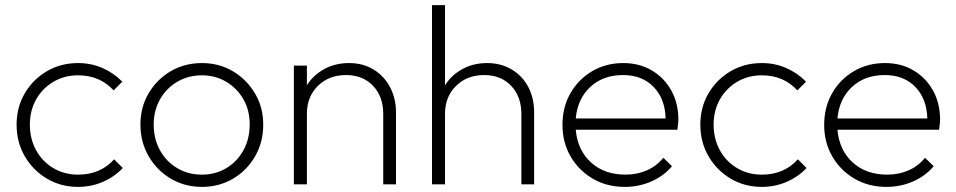

<svg xmlns="http://www.w3.org/2000/svg" viewBox="-20 -722 3743 752"><path d="M286 10Q218 10 163.5 -22.5Q109 -55 77 -110Q45 -165 45 -234Q45 -302 77 -356.5Q109 -411 163.5 -443Q218 -475 286 -475Q337 -475 381.5 -455.5Q426 -436 459 -402L425 -368Q371 -427 286 -427Q232 -427 189 -401.5Q146 -376 121.5 -332.5Q97 -289 97 -234Q97 -178 121.5 -133.5Q146 -89 189 -63.5Q232 -38 286 -38Q373 -38 427 -98L461 -64Q428 -29 382.5 -9.5Q337 10 286 10Z M771 10Q703 10 648.5 -22.5Q594 -55 562 -110.5Q530 -166 530 -234Q530 -302 562 -356.5Q594 -411 648.5 -443Q703 -475 771 -475Q838 -475 892 -443Q946 -411 978.5 -356.5Q1011 -302 1011 -234Q1011 -165 979 -109.5Q947 -54 892.5 -22Q838 10 771 10ZM771 -38Q824 -38 866.5 -63.5Q909 -89 933.5 -133.5Q958 -178 958 -235Q958 -290 933.5 -333Q909 -376 866.5 -401.5Q824 -427 771 -427Q717 -427 674 -401.5Q631 -376 606.5 -332.5Q582 -289 582 -234Q582 -178 606.5 -133.5Q631 -89 674 -63.5Q717 -38 771 -38Z M1131 0V-465H1182V-388Q1207 -428 1250 -451.5Q1293 -475 1347 -475Q1402 -475 1443.5 -449.5Q1485 -424 1508 -380Q1531 -336 1531 -282V0H1481V-276Q1481 -344 1441 -386Q1401 -428 1335 -428Q1268 -428 1225 -385.5Q1182 -343 1182 -276V0Z M1672 0V-702H1723V-388Q1748 -428 1791 -451.5Q1834 -475 1888 -475Q1942 -475 1984 -450Q2026 -425 2049 -381.5Q2072 -338 2072 -282V0H2022V-276Q2022 -344 1982 -386Q1942 -428 1876 -428Q1809 -428 1766 -385.5Q1723 -343 1723 -276V0Z M2427 10Q2357 10 2302 -22Q2247 -54 2215 -109Q2183 -164 2183 -233Q2183 -302 2214 -356.5Q2245 -411 2299 -443Q2353 -475 2421 -475Q2484 -475 2532.5 -446.5Q2581 -418 2609 -368Q2637 -318 2637 -253Q2637 -241 2633 -214H2235Q2242 -134 2294.5 -86Q2347 -38 2430 -38Q2475 -38 2513 -54.5Q2551 -71 2578 -104L2612 -71Q2580 -33 2531.5 -11.5Q2483 10 2427 10ZM2420 -428Q2342 -428 2292 -381.5Q2242 -335 2235 -258H2587Q2585 -335 2540 -381.5Q2495 -428 2420 -428Z M2964 10Q2896 10 2841.5 -22.5Q2787 -55 2755 -110Q2723 -165 2723 -234Q2723 -302 2755 -356.5Q2787 -411 2841.5 -443Q2896 -475 2964 -475Q3015 -475 3059.5 -455.5Q3104 -436 3137 -402L3103 -368Q3049 -427 2964 -427Q2910 -427 2867 -401.5Q2824 -376 2799.5 -332.5Q2775 -289 2775 -234Q2775 -178 2799.5 -133.5Q2824 -89 2867 -63.5Q2910 -38 2964 -38Q3051 -38 3105 -98L3139 -64Q3106 -29 3060.5 -9.5Q3015 10 2964 10Z M3452 10Q3382 10 3327 -22Q3272 -54 3240 -109Q3208 -164 3208 -233Q3208 -302 3239 -356.5Q3270 -411 3324 -443Q3378 -475 3446 -475Q3509 -475 3557.5 -446.5Q3606 -418 3634 -368Q3662 -318 3662 -253Q3662 -241 3658 -214H3260Q3267 -134 3319.5 -86Q3372 -38 3455 -38Q3500 -38 3538 -54.5Q3576 -71 3603 -104L3637 -71Q3605 -33 3556.5 -11.5Q3508 10 3452 10ZM3445 -428Q3367 -428 3317 -381.5Q3267 -335 3260 -258H3612Q3610 -335 3565 -381.5Q3520 -428 3445 -428Z"/></svg>

Font: Outfit Extra Light
Style: Regular
Weight: 200
Designer: Rodrigo Fuenzalida
Foundry: fragTYPE
Version: Version 1.000